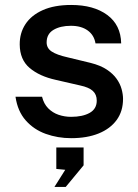

<svg xmlns="http://www.w3.org/2000/svg" viewBox="-20 -547 558 774"><path d="M267 10Q213 10 164.8 -7.2Q116.5 -24.5 83.8 -61.5Q51 -98.5 42.5 -157H149.5Q156.5 -128.5 174.2 -110.5Q192 -92.5 216.2 -84.2Q240.5 -76 266.5 -76Q313 -76 341.5 -92Q370 -108 370 -141.5Q370 -166 354.2 -180.5Q338.5 -195 303 -202.5L205 -225Q139 -239.5 99.5 -273Q60 -306.5 59.5 -367.5Q59 -413.5 82.5 -449.5Q106 -485.5 152.5 -506.2Q199 -527 267 -527Q357.5 -527 412.2 -486.8Q467 -446.5 468.5 -372H365Q359.5 -405.5 333.5 -424.2Q307.5 -443 266 -443Q223 -443 195.5 -426.5Q168 -410 168 -376Q168 -352.5 188.8 -339Q209.5 -325.5 252 -316L345 -293.5Q385 -283.5 410.5 -266.5Q436 -249.5 450.2 -229.2Q464.5 -209 470.2 -187.8Q476 -166.5 476 -148.5Q476 -98.5 450.2 -63.2Q424.5 -28 377.8 -9Q331 10 267 10ZM199.5 206.5 243 137.5 207 134V47.5H317V119.5L245 206.5Z"/></svg>

Font: Public Sans Thin SemiBold
Style: Regular
Weight: 600
Version: Version 2.001